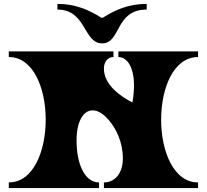

<svg xmlns="http://www.w3.org/2000/svg" viewBox="-20 -963 1059 983"><path d="M731 -914V-943C637 -943 569 -912 506 -872H499C436 -912 367 -943 274 -943V-914C423 -914 406 -741 503 -741C600 -741 568 -914 731 -914ZM487 0V-29C418 -29 372 -115 372 -244C372 -340 406 -398 454 -398C479 -398 508 -383 538 -347C574 -305 609 -236 609 -152C609 -78 570 -29 512 -29V0H994V-29C868 -29 805 -190 805 -350C805 -511 868 -671 994 -671V-700H586V-671C634 -671 666 -613 666 -527C666 -502 664 -472 658 -438C601 -468 512 -526 512 -612C512 -647 532 -671 561 -671V-700H25V-671C151 -671 214 -511 214 -350C214 -190 151 -29 25 -29V0Z"/></svg>

Font: Ouroboros
Style: Regular
Weight: 400
Designer: Ariel Martín Pérez
Foundry: Velvetyne Type Foundry
Version: Version 2.001;hotconv 1.0.109;makeotfexe 2.5.65596